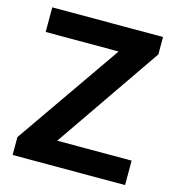

<svg xmlns="http://www.w3.org/2000/svg" viewBox="-106 -802 818 893"><g transform="rotate(15 303.0 -355.5)"><path d="M35.6 0ZM218.8 -117.7H577.1V0H35.6V-85.9L387.2 -592.3H36.1V-710.9H569.3V-627Z"/></g></svg>

Font: Roboto
Style: Bold
Weight: 700
Designer: Google
Version: Version 2.134; 2016; ttfautohint (v1.6)